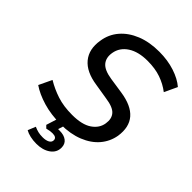

<svg xmlns="http://www.w3.org/2000/svg" viewBox="-257 -833 1146 1146"><g transform="rotate(45 316.5 -260.0)"><path d="M288 9Q205 9 138 -11Q71 -31 26 -62L65 -144Q113 -115 168 -97Q223 -79 295 -79Q378 -79 422 -109Q466 -139 473 -186Q480 -230 457 -256.5Q434 -283 369 -292L271 -308Q174 -322 130.5 -375Q87 -428 101 -511Q110 -572 149 -617.5Q188 -663 251 -688.5Q314 -714 397 -714Q468 -714 527.5 -694.5Q587 -675 624 -643L586 -562Q547 -592 498.5 -609Q450 -626 386 -626Q308 -626 260 -594.5Q212 -563 203 -510Q195 -464 219 -435Q243 -406 308 -396L408 -381Q602 -352 577 -185Q567 -128 530 -84.5Q493 -41 431 -16Q369 9 288 9ZM266 194Q238 194 213.5 188.5Q189 183 172 173L192 124Q210 132 226.5 136Q243 140 265 140Q292 140 308.5 131Q325 122 325 105Q325 81 290 81Q280 81 269.5 82.5Q259 84 244 88L228 72L257 -20H315L296 40Q303 40 310 40Q346 40 367.5 56.5Q389 73 389 104Q389 145 354 169.5Q319 194 266 194Z"/></g></svg>

Font: Mulish SemiBold
Style: Italic
Weight: 600
Italic angle: -9°
Designer: Vernon Adams
Foundry: Vernon Adams
Version: Version 3.603; ttfautohint (v1.8.3)